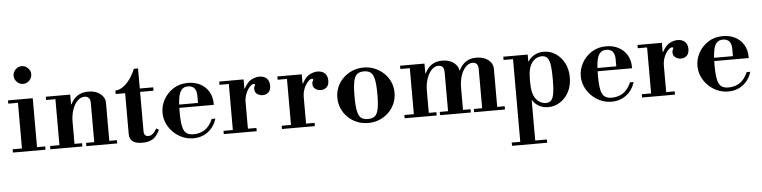

<svg xmlns="http://www.w3.org/2000/svg" viewBox="-55 -1026 6499 1638"><g transform="rotate(-5 3194.5 -207.0)"><path d="M105 -15V-431H234V-15ZM25 0V-28H304V0ZM22 -419V-447H234V-419ZM163 -576Q133 -576 110.5 -598.5Q88 -621 88 -652Q88 -683 110.5 -705.5Q133 -728 163 -728Q194 -728 216.5 -705.5Q239 -683 239 -652Q239 -621 216.5 -598.5Q194 -576 163 -576Z M724 -15V-363Q724 -421 674 -421Q642 -421 614.5 -394Q587 -367 571 -320.5Q555 -274 555 -215L535 -367H559Q579 -410 616 -436Q653 -462 711 -462Q774 -462 813.5 -430.5Q853 -399 853 -353V-15ZM346 0V-28H620V0ZM426 -15V-434H555V-15ZM654 0V-28H918V0ZM346 -422V-450H555V-422Z M1134 13Q1076 13 1049.5 -8.5Q1023 -30 1023 -71V-421H942V-450Q979 -453 1011.5 -477Q1044 -501 1070.5 -539Q1097 -577 1115 -622H1151V-450H1266V-421H1151V-85Q1151 -40 1189 -40Q1209 -40 1225.5 -53Q1242 -66 1261 -98L1283 -85Q1257 -30 1222.5 -8.5Q1188 13 1134 13Z M1570 13Q1519 13 1474.5 -7Q1430 -27 1396.5 -61Q1363 -95 1344.5 -137.5Q1326 -180 1326 -227Q1326 -286 1355.5 -339.5Q1385 -393 1438.5 -427.5Q1492 -462 1564 -462Q1622 -462 1668.5 -438Q1715 -414 1741.5 -369.5Q1768 -325 1768 -265V-256H1428V-284H1635V-344Q1635 -432 1561 -432Q1529 -432 1509.5 -412.5Q1490 -393 1481 -347.5Q1472 -302 1472 -223Q1472 -142 1481.5 -98Q1491 -54 1513.5 -37.5Q1536 -21 1574 -21Q1627 -21 1669 -47Q1711 -73 1740 -138H1771Q1750 -69 1696.5 -28Q1643 13 1570 13Z M1831 0V-28H1911V-422H1831V-450H2040V-372H2044Q2074 -428 2109.5 -445Q2145 -462 2174 -462Q2215 -462 2238 -440Q2261 -418 2261 -378Q2261 -339 2240.5 -320.5Q2220 -302 2191 -302Q2165 -302 2144 -317Q2123 -332 2123 -361Q2123 -376 2128 -383.5Q2133 -391 2133 -396Q2133 -399 2131 -401.5Q2129 -404 2122 -404Q2107 -404 2087.5 -383Q2068 -362 2054 -328Q2040 -294 2040 -253V-28H2113V0Z M2329 0V-28H2409V-422H2329V-450H2538V-372H2542Q2572 -428 2607.5 -445Q2643 -462 2672 -462Q2713 -462 2736 -440Q2759 -418 2759 -378Q2759 -339 2738.5 -320.5Q2718 -302 2689 -302Q2663 -302 2642 -317Q2621 -332 2621 -361Q2621 -376 2626 -383.5Q2631 -391 2631 -396Q2631 -399 2629 -401.5Q2627 -404 2620 -404Q2605 -404 2585.5 -383Q2566 -362 2552 -328Q2538 -294 2538 -253V-28H2611V0Z M3068 13Q3017 13 2972.5 -5Q2928 -23 2894.5 -55.5Q2861 -88 2842 -131.5Q2823 -175 2823 -225Q2823 -275 2842 -318Q2861 -361 2894.5 -393Q2928 -425 2972.5 -443.5Q3017 -462 3068 -462Q3119 -462 3163 -443.5Q3207 -425 3241 -393Q3275 -361 3294 -318Q3313 -275 3313 -225Q3313 -175 3294 -131.5Q3275 -88 3241 -55.5Q3207 -23 3163 -5Q3119 13 3068 13ZM3068 -21Q3104 -21 3125.5 -37Q3147 -53 3156.5 -97Q3166 -141 3166 -224Q3166 -307 3156.5 -351.5Q3147 -396 3125.5 -412.5Q3104 -429 3068 -429Q3032 -429 3010.5 -412.5Q2989 -396 2979.5 -351.5Q2970 -307 2970 -224Q2970 -141 2979.5 -97Q2989 -53 3010.5 -37Q3032 -21 3068 -21Z M4046 -15V-363Q4046 -421 3997 -421Q3966 -421 3939.5 -394Q3913 -367 3897.5 -320.5Q3882 -274 3882 -215L3862 -367H3886Q3905 -410 3941.5 -436Q3978 -462 4034 -462Q4097 -462 4136 -430.5Q4175 -399 4175 -353V-15ZM3380 0V-28H3654V0ZM3461 -15V-434H3589V-15ZM3683 0V-28H3947V0ZM3380 -422V-450H3589V-422ZM3754 -15V-363Q3754 -421 3705 -421Q3673 -421 3647 -394Q3621 -367 3605 -320.5Q3589 -274 3589 -215L3569 -367H3593Q3613 -410 3649.5 -436Q3686 -462 3742 -462Q3804 -462 3843 -430.5Q3882 -399 3882 -353V-15ZM3975 0V-28H4239V0Z M4610 12Q4564 12 4529 -8Q4494 -28 4477 -58H4453L4473 -210Q4473 -114 4507.5 -69.5Q4542 -25 4593 -25Q4620 -25 4636.5 -41Q4653 -57 4660.5 -100Q4668 -143 4668 -223Q4668 -305 4660.5 -348.5Q4653 -392 4636 -408.5Q4619 -425 4592 -425Q4541 -425 4507 -380.5Q4473 -336 4473 -240L4453 -392H4477Q4494 -422 4529.5 -442Q4565 -462 4611 -462Q4665 -462 4711 -432.5Q4757 -403 4785.5 -349.5Q4814 -296 4814 -225Q4814 -154 4785.5 -100.5Q4757 -47 4710.5 -17.5Q4664 12 4610 12ZM4272 314V286H4573V314ZM4345 299V-434H4473V299ZM4264 -422V-450H4473V-422Z M5152 13Q5101 13 5056.5 -7Q5012 -27 4978.5 -61Q4945 -95 4926.5 -137.5Q4908 -180 4908 -227Q4908 -286 4937.5 -339.5Q4967 -393 5020.5 -427.5Q5074 -462 5146 -462Q5204 -462 5250.5 -438Q5297 -414 5323.5 -369.5Q5350 -325 5350 -265V-256H5010V-284H5217V-344Q5217 -432 5143 -432Q5111 -432 5091.5 -412.5Q5072 -393 5063 -347.5Q5054 -302 5054 -223Q5054 -142 5063.5 -98Q5073 -54 5095.5 -37.5Q5118 -21 5156 -21Q5209 -21 5251 -47Q5293 -73 5322 -138H5353Q5332 -69 5278.5 -28Q5225 13 5152 13Z M5413 0V-28H5493V-422H5413V-450H5622V-372H5626Q5656 -428 5691.5 -445Q5727 -462 5756 -462Q5797 -462 5820 -440Q5843 -418 5843 -378Q5843 -339 5822.5 -320.5Q5802 -302 5773 -302Q5747 -302 5726 -317Q5705 -332 5705 -361Q5705 -376 5710 -383.5Q5715 -391 5715 -396Q5715 -399 5713 -401.5Q5711 -404 5704 -404Q5689 -404 5669.5 -383Q5650 -362 5636 -328Q5622 -294 5622 -253V-28H5695V0Z M6151 13Q6100 13 6055.5 -7Q6011 -27 5977.5 -61Q5944 -95 5925.5 -137.5Q5907 -180 5907 -227Q5907 -286 5936.5 -339.5Q5966 -393 6019.5 -427.5Q6073 -462 6145 -462Q6203 -462 6249.5 -438Q6296 -414 6322.5 -369.5Q6349 -325 6349 -265V-256H6009V-284H6216V-344Q6216 -432 6142 -432Q6110 -432 6090.5 -412.5Q6071 -393 6062 -347.5Q6053 -302 6053 -223Q6053 -142 6062.5 -98Q6072 -54 6094.5 -37.5Q6117 -21 6155 -21Q6208 -21 6250 -47Q6292 -73 6321 -138H6352Q6331 -69 6277.5 -28Q6224 13 6151 13Z"/></g></svg>

Font: Libre Bodoni SemiBold
Style: Regular
Weight: 600
Designer: Pablo Impallari, Rodrigo Fuenzalida
Foundry: Impallari Type
Version: Version 2.005;gftools[0.9.23]